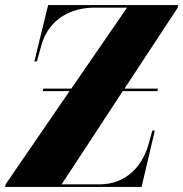

<svg xmlns="http://www.w3.org/2000/svg" viewBox="-35 -734 719 754"><path d="M-15 0H521L573 -221H563L551 -177C527 -82 461 -10 355 -10H207L447 -376H583L585 -386H454L663 -704L664 -714H154L100 -493H110L128 -558C159 -665 251 -704 335 -704H464L245 -386H135L133 -376H238L-13 -10Z"/></svg>

Font: Noto Serif Display Condensed Black
Style: Italic
Weight: 900
Width: 3
Italic angle: -12°
Designer: Monotype Design Team
Foundry: Monotype Imaging Inc.
Version: Version 2.009